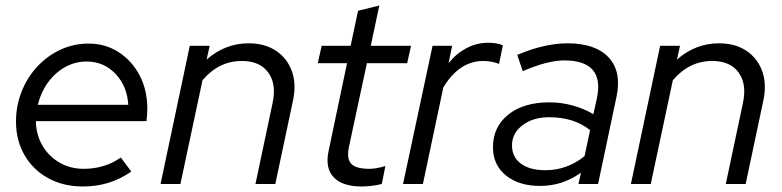

<svg xmlns="http://www.w3.org/2000/svg" viewBox="-20 -667 2836 696"><path d="M280 9Q210 9 155 -21Q100 -51 69 -104.5Q38 -158 38 -226Q38 -284 58.5 -335.5Q79 -387 115.5 -426Q152 -465 199.5 -487Q247 -509 301 -509Q362 -509 410 -478Q458 -447 486 -394Q514 -341 514 -273Q514 -252 511 -228H110Q111 -178 134 -139Q157 -100 196 -77.5Q235 -55 283 -55Q360 -55 418 -96L456 -45Q415 -17 372 -4Q329 9 280 9ZM117 -287H445Q441 -355 398.5 -399.5Q356 -444 294 -444Q252 -444 215.5 -423.5Q179 -403 153.5 -367.5Q128 -332 117 -287Z M562 0 668 -501H740L729 -451Q796 -510 881 -510Q940 -510 980.5 -483Q1021 -456 1038 -409Q1055 -362 1042 -302L978 0H906L968 -293Q983 -362 952.5 -404Q922 -446 857 -446Q773 -446 714 -376L634 0Z M1291 9Q1221 9 1189.5 -24.5Q1158 -58 1171 -119L1238 -438H1132L1146 -501H1251L1278 -628L1355 -647L1324 -501H1470L1456 -438H1310L1245 -135Q1236 -92 1253 -73.5Q1270 -55 1319 -55Q1343 -55 1377 -65L1364 0Q1348 4 1328.5 6.5Q1309 9 1291 9Z M1441 0 1548 -501H1619L1606 -438Q1634 -473 1671 -492.5Q1708 -512 1750 -512Q1781 -512 1803 -503L1789 -435Q1779 -440 1763 -443Q1747 -446 1732 -446Q1645 -446 1587 -350L1513 0Z M1938 7Q1861 7 1814 -31Q1767 -69 1767 -133Q1767 -207 1822.5 -251.5Q1878 -296 1971 -296Q2015 -296 2056.5 -284.5Q2098 -273 2131 -253L2144 -312Q2172 -448 2025 -448Q1965 -448 1875 -409L1855 -468Q1907 -490 1952 -500Q1997 -510 2037 -510Q2139 -510 2186.5 -458.5Q2234 -407 2215 -317L2148 0H2077L2086 -41Q2019 7 1938 7ZM1957 -50Q2036 -50 2099 -101L2119 -195Q2062 -242 1970 -242Q1912 -242 1874 -213Q1836 -184 1836 -140Q1836 -98 1868 -74Q1900 -50 1957 -50Z M2267 0 2373 -501H2445L2434 -451Q2501 -510 2586 -510Q2645 -510 2685.5 -483Q2726 -456 2743 -409Q2760 -362 2747 -302L2683 0H2611L2673 -293Q2688 -362 2657.5 -404Q2627 -446 2562 -446Q2478 -446 2419 -376L2339 0Z"/></svg>

Font: Red Hat Display
Style: Italic
Weight: 400
Italic angle: -12°
Designer: Pentagram, MCKL
Foundry: Pentagram, MCKL
Version: Version 1.023; ttfautohint (v1.8.3)